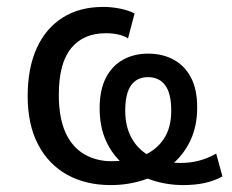

<svg xmlns="http://www.w3.org/2000/svg" viewBox="-20 -526 672 555"><path d="M300 9Q228 9 174 -21Q120 -51 90 -108.5Q60 -166 60 -248Q60 -329 86 -386.5Q112 -444 161 -475Q210 -506 278 -506Q303 -506 327.5 -501Q352 -496 369 -487L350 -415Q340 -422 323 -426Q306 -430 286 -430Q221 -430 185.5 -386.5Q150 -343 150 -252Q150 -185 169.5 -142.5Q189 -100 224 -80Q259 -60 302 -60Q355 -60 393.5 -76Q432 -92 453.5 -124.5Q475 -157 475 -206Q475 -256 457.5 -279.5Q440 -303 408 -303Q376 -303 359 -279.5Q342 -256 342 -206Q342 -159 361.5 -125Q381 -91 417 -73Q453 -55 503 -55Q530 -55 555 -61.5Q580 -68 605 -82L623 -16Q599 -3 571.5 3Q544 9 510 9Q462 9 418.5 -5.5Q375 -20 341 -47.5Q307 -75 287.5 -116.5Q268 -158 268 -213Q268 -265 285.5 -300Q303 -335 335 -353Q367 -371 408 -371Q450 -371 482 -353.5Q514 -336 532 -302Q550 -268 550 -215Q550 -161 530 -119Q510 -77 474.5 -48.5Q439 -20 394.5 -5.5Q350 9 300 9Z"/></svg>

Font: Nunito Sans 7pt Condensed Medium
Style: Regular
Weight: 500
Width: 3
Designer: Vernon Adams
Foundry: Vernon Adams
Version: Version 3.101;gftools[0.9.27]